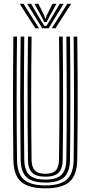

<svg xmlns="http://www.w3.org/2000/svg" viewBox="-20 -995 482 1022"><path d="M221.5 7.5Q131.2 7.5 91.8 -27.9Q52.2 -63.2 51.2 -144.8Q50.2 -224 49.6 -305Q49 -386 49.1 -468.2Q49.2 -550.5 49.8 -633.5Q50.2 -716.5 51.2 -800H70.5Q69.8 -721.5 69.1 -640.4Q68.5 -559.2 68.5 -476.6Q68.5 -394 69 -310.9Q69.5 -227.8 70.5 -145Q71.5 -71 106.9 -39.5Q142.2 -8 221.5 -8Q300.2 -8 335.6 -39.5Q371 -71 372 -145Q373 -226 373.5 -307.6Q374 -389.2 374 -471.4Q374 -553.5 373.4 -635.8Q372.8 -718 372 -800H391.2Q392.8 -690.8 393.2 -581.8Q393.8 -472.8 393.2 -363.5Q392.8 -254.2 391.2 -144.8Q390 -63.2 350.6 -27.9Q311.2 7.5 221.5 7.5ZM221.5 -23.2Q152 -23.2 121.4 -51.6Q90.8 -80 90 -145.2Q89 -227.5 88.4 -309.2Q87.8 -391 87.8 -472.8Q87.8 -554.5 88.4 -636.2Q89 -718 90 -800H109.2Q108.5 -720.5 107.9 -639.2Q107.2 -558 107.2 -475.8Q107.2 -393.5 107.8 -310.8Q108.2 -228 109.2 -145.5Q110.2 -88 136.2 -63.5Q162.2 -39 221.5 -39Q280.2 -39 306.2 -63.5Q332.2 -88 333.2 -145.5Q334.2 -226.5 334.8 -308.1Q335.2 -389.8 335.2 -471.8Q335.2 -553.8 334.6 -635.9Q334 -718 333.2 -800H352.5Q353.5 -717.5 354 -635.8Q354.5 -554 354.5 -472.4Q354.5 -390.8 354.1 -309.1Q353.8 -227.5 352.5 -145.2Q351.8 -80 321.2 -51.6Q290.8 -23.2 221.5 -23.2ZM221.5 -54.5Q172.8 -54.5 151 -75.6Q129.2 -96.8 128.8 -145.8Q127.2 -255.2 126.8 -364Q126.2 -472.8 126.9 -581.6Q127.5 -690.5 128.8 -800H148Q147.2 -721.5 146.6 -640.2Q146 -559 146 -476.4Q146 -393.8 146.5 -310.8Q147 -227.8 148 -146Q148.5 -106 165.4 -88Q182.2 -70 221.5 -70Q260.5 -70 277.1 -88Q293.8 -106 294.2 -146Q295.8 -254.8 296.2 -363.5Q296.8 -472.2 296.2 -581.5Q295.8 -690.8 294.2 -800H313.8Q314.8 -717.5 315.2 -635.6Q315.8 -553.8 315.8 -472.2Q315.8 -390.8 315.4 -309.2Q315 -227.8 313.8 -145.8Q313.2 -96.5 291.5 -75.5Q269.8 -54.5 221.5 -54.5ZM84.8 -974.8H105L188 -844.5H168.2ZM124.5 -974.8H145.2L198.2 -885.5L216.2 -857.2H227.2L245 -885.5L298.2 -974.8H319L238.8 -844.5H204.8ZM163.5 -974.8H184.5L215.8 -911.2L219.2 -896.2H224.2L227.8 -911.2L259.5 -974.8H280.5L239.8 -900.8L228.2 -877.5H215.2L204 -900.8ZM338.5 -974.8H358.8L275.2 -844.5H255.5Z"/></svg>

Font: Big Shoulders Inline Text Thin SemiBold
Style: Regular
Weight: 600
Version: Version 2.002